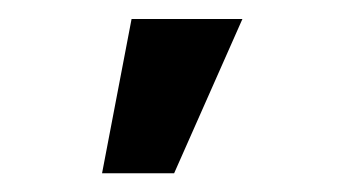

<svg xmlns="http://www.w3.org/2000/svg" viewBox="-20 -776 357 203"><path d="M119.1 -755.9H236.3L164.1 -592.8H87.9Z"/></svg>

Font: Pretendard Std SemiBold
Style: Regular
Weight: 600
Designer: Base glyphs from Inter by Rasmus Andersson; Hangeul glyphs from Noto Sans CJK(Source Han Sans) by Jang Soo-young and Kan
Foundry: Kil Hyung-jin
Version: Version 1.309